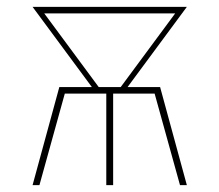

<svg xmlns="http://www.w3.org/2000/svg" viewBox="-20 -540 640 560"><path d="M75 0 153 -286H248L75 -520H525L352 -286H447L525 0H505L431 -267H310V0H290V-267H169L95 0ZM268 -286H332L491 -501H109Z"/></svg>

Font: Iosevka Aile Thin
Style: Regular
Weight: 100
Designer: Belleve Invis
Foundry: Belleve Invis
Version: Version 31.1.0; ttfautohint (v1.8.4)